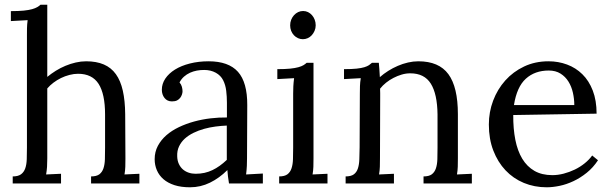

<svg xmlns="http://www.w3.org/2000/svg" viewBox="-20 -775 2585 811"><path d="M93.8 -625Q93.8 -640.6 94 -655.3Q94.2 -669.9 96.7 -689.9L25.9 -686V-728Q58.6 -728 80.3 -730.2Q102.1 -732.4 115.7 -736.3Q129.4 -740.2 137.2 -744.9Q145 -749.5 150.9 -754.9H179.7V-450.2Q196.3 -463.9 215.8 -476.1Q235.4 -488.3 256.6 -497.1Q277.8 -505.9 300 -511Q322.3 -516.1 343.8 -516.1Q387.2 -516.1 418.5 -502.7Q449.7 -489.3 469.5 -461.7Q489.3 -434.1 498.8 -391.8Q508.3 -349.6 508.8 -292.5L509.8 -106Q509.8 -85.9 509.3 -70.6Q508.8 -55.2 505.9 -38.1L568.8 -41V0H364.7V-29.8Q387.7 -29.8 399.7 -38.8Q411.6 -47.9 417 -64Q422.4 -80.1 423.1 -102.5Q423.8 -125 423.8 -151.9V-291.5Q423.8 -377.9 396.5 -420.7Q369.1 -463.4 309.6 -463.4Q292.5 -463.4 273.4 -458.5Q254.4 -453.6 237.5 -445.3Q220.7 -437 205.8 -425.8Q190.9 -414.6 179.7 -401.4V-106Q179.7 -85.9 178.7 -70.6Q177.7 -55.2 174.8 -38.1L237.8 -41V0H33.7V-29.8Q56.6 -29.8 68.8 -38.8Q81.1 -47.9 86.7 -64Q92.3 -80.1 93 -102.5Q93.8 -125 93.8 -151.9Z M938 -244.6Q915 -243.7 890.4 -240.5Q865.7 -237.3 842 -230.7Q818.4 -224.1 797.4 -213.9Q776.4 -203.6 760.7 -189.5Q745.1 -175.3 736.3 -156.7Q727.5 -138.2 728.5 -114.7Q729 -96.2 735.6 -82.3Q742.2 -68.4 752.7 -59.3Q763.2 -50.3 776.9 -45.7Q790.5 -41 806.2 -41Q826.2 -41 843.8 -44.9Q861.3 -48.8 877.2 -56.4Q893.1 -64 908 -74.7Q922.9 -85.4 938 -99.6ZM663.6 -396Q663.6 -420.9 678.2 -442.9Q692.9 -464.8 719.2 -481.2Q745.6 -497.6 782 -506.8Q818.4 -516.1 861.3 -516.1Q945.3 -516.1 985.1 -471.7Q1024.9 -427.2 1024.4 -330.6L1023.4 -106Q1023.4 -90.3 1022.7 -74.5Q1022 -58.6 1019.5 -38.1L1090.3 -42V0H947.3Q944.3 -17.1 942.9 -29.8Q941.4 -42.5 940.4 -56.6Q906.7 -22.9 866.9 -3.4Q827.1 16.1 782.7 16.1Q745.1 16.1 717 7.1Q689 -2 670.4 -18.1Q651.9 -34.2 642.6 -55.9Q633.3 -77.6 633.3 -102.5Q633.3 -133.3 646.7 -158.7Q660.2 -184.1 682.9 -203.9Q705.6 -223.6 735.8 -238Q766.1 -252.4 800 -261.7Q834 -271 869.4 -275.1Q904.8 -279.3 938.5 -278.8V-341.3Q938.5 -367.2 935.5 -391.6Q932.6 -416 922.6 -436Q912.6 -456.1 891.4 -467.8Q870.1 -479.5 842.3 -479.5Q826.2 -479.5 811.5 -476.8Q796.9 -474.1 782.7 -467.8Q768.6 -461.4 757.1 -451.2Q745.6 -440.9 738.3 -426.8Q745.6 -418.5 748.3 -408.4Q751 -398.4 751 -389.2Q751 -383.3 748.5 -375.7Q746.1 -368.2 741 -361.6Q735.8 -355 727.8 -350.8Q719.7 -346.7 706.1 -346.7Q686.5 -346.7 675 -361.1Q663.6 -375.5 663.6 -396Z M1218.3 -379.9Q1218.3 -395.5 1219 -410.2Q1219.7 -424.8 1222.2 -444.8L1151.4 -440.9V-482.9Q1184.1 -482.9 1205.6 -485.1Q1227.1 -487.3 1240.7 -491.2Q1254.4 -495.1 1262 -499.8Q1269.5 -504.4 1275.4 -509.8H1304.2V-106Q1304.2 -85.9 1303.7 -70.6Q1303.2 -55.2 1300.3 -38.1L1363.3 -41V0H1159.2V-29.8Q1182.1 -29.8 1194.1 -38.8Q1206.1 -47.9 1211.4 -64Q1216.8 -80.1 1217.5 -102.5Q1218.3 -125 1218.3 -151.9ZM1313.5 -668Q1313.5 -655.8 1308.8 -645Q1304.2 -634.3 1296.9 -626.2Q1289.6 -618.2 1279.8 -613.8Q1270 -609.4 1259.3 -609.4Q1248.5 -609.4 1238.8 -613.8Q1229 -618.2 1221.4 -626.2Q1213.9 -634.3 1209.7 -645Q1205.6 -655.8 1205.6 -668Q1205.6 -680.7 1210 -691.7Q1214.4 -702.6 1221.9 -710.9Q1229.5 -719.2 1239.3 -723.9Q1249 -728.5 1260.3 -728.5Q1271.5 -728.5 1281 -723.9Q1290.5 -719.2 1297.9 -710.9Q1305.2 -702.6 1309.3 -691.7Q1313.5 -680.7 1313.5 -668Z M1500 -379.9Q1500 -395.5 1500.5 -411.6Q1501 -427.7 1503.9 -444.8L1433.1 -440.9V-482.9Q1465.8 -482.9 1486.3 -485.1Q1506.8 -487.3 1519.3 -491.2Q1531.7 -495.1 1538.6 -499.8Q1545.4 -504.4 1551.3 -509.8H1580.1Q1581.1 -498.5 1582.3 -484.1Q1583.5 -469.7 1584.5 -449.2Q1600.6 -463.4 1619.9 -475.6Q1639.2 -487.8 1660.2 -496.8Q1681.2 -505.9 1703.4 -511Q1725.6 -516.1 1747.1 -516.1Q1834 -516.1 1874 -461.7Q1914.1 -407.2 1914.1 -292.5V-106Q1914.1 -85.9 1913.6 -70.6Q1913.1 -55.2 1910.2 -38.1L1973.1 -41V0H1769V-29.8Q1792 -29.8 1804 -38.8Q1815.9 -47.9 1821.3 -64Q1826.7 -80.1 1827.4 -102.5Q1828.1 -125 1828.1 -151.9V-291.5Q1827.1 -377.9 1799.8 -421.6Q1772.5 -465.3 1712.9 -465.3Q1694.8 -465.3 1676.8 -460Q1658.7 -454.6 1642.1 -446Q1625.5 -437.5 1610.8 -425.8Q1596.2 -414.1 1585.4 -400.4Q1585.9 -391.6 1585.9 -381.6Q1585.9 -371.6 1585.9 -361.3L1585 -106Q1585 -85.9 1584.5 -70.6Q1584 -55.2 1581.1 -38.1L1644 -41V0H1439.9V-29.8Q1462.9 -29.8 1474.9 -38.8Q1486.8 -47.9 1491.9 -64Q1497.1 -80.1 1497.8 -102.5Q1498.5 -125 1499 -151.9Z M2297.9 -477.1Q2239.3 -477.1 2201.2 -442.6Q2163.1 -408.2 2150.9 -331.1H2405.8Q2405.8 -357.4 2399.9 -383.5Q2394 -409.7 2381.1 -430.4Q2368.2 -451.2 2347.7 -464.1Q2327.1 -477.1 2297.9 -477.1ZM2500 -294.9 2147.9 -289.1Q2147.5 -231.4 2156.7 -184.6Q2166 -137.7 2186 -104.5Q2206.1 -71.3 2237.5 -53.2Q2269 -35.2 2313 -35.2Q2336.4 -35.2 2360.8 -41.5Q2385.3 -47.9 2408 -58.8Q2430.7 -69.8 2449.7 -85.2Q2468.8 -100.6 2481.4 -118.2L2505.9 -98.1Q2485.4 -66.9 2458.3 -45.2Q2431.2 -23.4 2402.1 -9.8Q2373 3.9 2343.8 10Q2314.5 16.1 2289.1 16.1Q2237.3 16.1 2192.6 -2.4Q2147.9 -21 2115.2 -55.7Q2082.5 -90.3 2063.7 -139.2Q2044.9 -188 2044.9 -249Q2044.9 -301.8 2063 -349.9Q2081.1 -397.9 2114.3 -435.1Q2147.5 -472.2 2193.8 -494.1Q2240.2 -516.1 2296.9 -516.1Q2338.4 -516.1 2375.2 -502.4Q2412.1 -488.8 2439.9 -461.4Q2467.8 -434.1 2483.9 -392.3Q2500 -350.6 2500 -294.9Z"/></svg>

Font: Lora
Style: Regular
Weight: 400
Designer: Olga Karpushina, Alexei Vanyashin
Foundry: Cyreal (www.cyreal.org, a@cyreal.org)
Version: Version 1.014